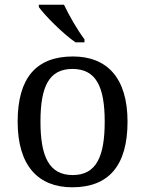

<svg xmlns="http://www.w3.org/2000/svg" viewBox="-20 -786 617 816"><path d="M301 -606H339V-619C310 -657 273 -721 252 -766H145V-756C170 -721 248 -642 301 -606ZM287 10C441 10 522 -81 522 -269C522 -456 434 -546 290 -546C135 -546 55 -456 55 -269C55 -81 143 10 287 10ZM289 -42C189 -42 152 -120 152 -269C152 -418 188 -493 288 -493C388 -493 425 -418 425 -269C425 -120 389 -42 289 -42Z"/></svg>

Font: Noto Serif Balinese
Style: Regular
Weight: 400
Designer: Monotype Design Team
Foundry: Monotype Imaging Inc.
Version: Version 2.005